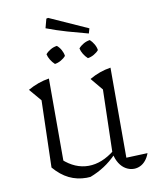

<svg xmlns="http://www.w3.org/2000/svg" viewBox="-87 -849 750 924"><g transform="rotate(-10 287.5 -387.0)"><path d="M466 -54 570 -58Q563 -38 551 -23.5Q539 -9 524 -2Q509 5 493 5Q473 5 454.5 -5.5Q436 -16 423 -36.5Q410 -57 404 -86L412 -397L362 -457Q412 -486 466 -494ZM280 7Q275 7 270 7.5Q265 8 261 8Q215 8 176 -11Q137 -30 103 -70L158 -99Q215 -47 281 -47Q346 -47 411 -99L412 -80Q382 -49 349.5 -28Q317 -7 280 7ZM103 -70 112 -397 61 -457Q112 -486 165 -494V-84ZM392 -674Q342 -687 291.5 -701.5Q241 -716 191 -735L203 -780L212 -782L399 -698ZM206 -558Q194 -569 185.5 -583Q177 -597 174 -611Q184 -623 199 -631.5Q214 -640 230 -642Q242 -632 250 -617.5Q258 -603 260 -588Q251 -577 236 -568.5Q221 -560 206 -558ZM367 -558Q355 -569 346.5 -583Q338 -597 335 -611Q345 -623 360 -631.5Q375 -640 391 -642Q402 -632 410.5 -617.5Q419 -603 421 -588Q412 -577 397 -568.5Q382 -560 367 -558Z"/></g></svg>

Font: Piazzolla Thin ExtraLight
Style: Regular
Weight: 250
Version: Version 2.005